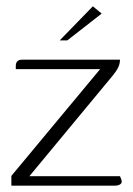

<svg xmlns="http://www.w3.org/2000/svg" viewBox="-20 -588 421 608"><path d="M73 -30H360L364 -20Q368 -10 361.5 -5Q355 0 342 0H16V-31L297 -369H30V-379Q30 -389 35 -394Q40 -399 50 -399H360Q360 -390 357 -381Q354 -372 347 -362Q340 -352 329 -339ZM169 -460 274 -568 302 -545 193 -460Z"/></svg>

Font: Genos Light
Style: Regular
Weight: 300
Designer: Robert E. Leuschke
Foundry: Robert E. Leuschke
Version: Version 1.010